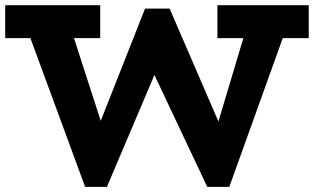

<svg xmlns="http://www.w3.org/2000/svg" viewBox="-20 -706 1210 740"><path d="M1169.9 -686V-559.1H1069.8L863.8 14.2H778.8L575.2 -417L392.1 14.2H308.1L97.2 -559.1H0V-686H366.2V-559.1H265.1L368.2 -240.2L539.1 -672.9H633.8L821.8 -237.8L918 -559.1H817.9V-686Z"/></svg>

Font: BioRhyme ExtraBold
Style: Regular
Weight: 800
Designer: Aoife Mooney
Foundry: Aoife Mooney Type
Version: Version 1.500;PS 001.500;hotconv 1.0.88;makeotf.lib2.5.64775